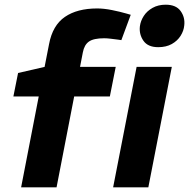

<svg xmlns="http://www.w3.org/2000/svg" viewBox="-20 -798 806 818"><path d="M70 0 145 -387H37L57 -487L170 -513L189 -610Q204 -690 256.5 -726Q309 -762 394 -762Q423 -762 457.5 -755Q492 -748 516 -741L537 -735L497 -627L484 -629Q468 -631 452 -633Q436 -635 424 -635Q379 -635 359 -621Q339 -607 333 -575L321 -513H473L448 -387H296L221 0ZM462 0 562 -513H712L612 0ZM654 -597Q610 -597 591 -624.5Q572 -652 576 -686Q579 -709 592.5 -730Q606 -751 630 -764.5Q654 -778 686 -778Q730 -778 749.5 -751Q769 -724 765 -690Q763 -667 749.5 -645.5Q736 -624 712 -610.5Q688 -597 654 -597Z"/></svg>

Font: REM SemiBold
Style: Italic
Weight: 600
Italic angle: -11°
Designer: Octavio Pardo
Foundry: Ashler Design
Version: Version 1.005;gftools[0.9.28]